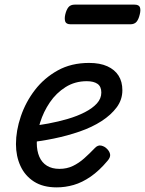

<svg xmlns="http://www.w3.org/2000/svg" viewBox="-20 -791 627 830"><path d="M225 19Q166 19 127 -6Q88 -31 68.5 -73.5Q49 -116 49 -168Q49 -226 70 -288Q91 -350 131 -402Q171 -454 229.5 -486.5Q288 -519 365 -519Q412 -519 444 -504.5Q476 -490 492.5 -464Q509 -438 509 -401Q509 -360 484.5 -327Q460 -294 419 -267.5Q378 -241 324.5 -222.5Q271 -204 212.5 -192Q154 -180 95 -174L107 -245Q146 -249 189 -257Q232 -265 273 -277Q314 -289 347 -306Q380 -323 399 -344Q418 -365 418 -391Q418 -417 401.5 -428.5Q385 -440 355 -440Q304 -440 263.5 -414.5Q223 -389 195.5 -348.5Q168 -308 153.5 -261.5Q139 -215 139 -173Q139 -139 150 -113.5Q161 -88 183 -74.5Q205 -61 237 -61Q269 -61 295 -73.5Q321 -86 344 -106.5Q367 -127 390 -151Q403 -165 418 -161.5Q433 -158 443 -147Q454 -136 456 -123.5Q458 -111 445 -96Q409 -53 372 -27.5Q335 -2 298.5 8.5Q262 19 225 19ZM286 -686Q266 -686 262 -698Q258 -710 262 -728Q267 -749 276 -760Q285 -771 303 -771H561Q581 -771 585 -759Q589 -747 584 -728Q579 -707 570 -696.5Q561 -686 543 -686Z"/></svg>

Font: Playwrite IN
Style: Regular
Weight: 400
Designer: Veronika Burian, José Scaglione
Foundry: TypeTogether
Version: Version 1.002